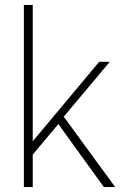

<svg xmlns="http://www.w3.org/2000/svg" viewBox="-20 -760 530 780"><path d="M113 -186 383 -509H426L239 -286L448 0H402L217 -256L113 -132V0H77V-740H113Z"/></svg>

Font: SUIT Variable
Style: Regular
Weight: 400
Designer: Sunn Youn; Korean Glyphs from Source Han Sans (Sandoll Communications; Soo-young Jang, Joo-yeon Kang)
Foundry: Sunn
Version: Version 1.150;FEAKit 1.0